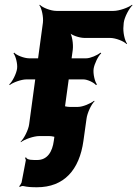

<svg xmlns="http://www.w3.org/2000/svg" viewBox="-20 -574 579 810"><path d="M501 -464 502 -478C505 -502 525 -539 539 -552L537 -554C522 -542 483 -528 459 -528H218C194 -528 159 -542 148 -554L146 -552C156 -539 164 -502 161 -478L103 -50C100 -26 81 11 67 24L68 26C83 14 122 0 146 0H187C211 0 244 14 253 26L256 24C248 11 241 -26 244 -50L287 -364C290 -388 284 -428 273 -440L271 -438C281 -425 316 -414 336 -414H444C468 -414 503 -400 514 -388L516 -390C506 -403 498 -440 501 -464ZM375 -284C378 -304 394 -338 407 -349L404 -352C391 -341 361 -328 344 -328H103C82 -328 49 -341 40 -352L37 -349C46 -338 55 -304 52 -284C49 -263 32 -229 19 -218L21 -215C34 -226 70 -239 91 -239H332C349 -239 376 -226 385 -215L389 -218C380 -229 372 -263 375 -284ZM90 90 85 92C87 94 89 99 89 102L71 196C69 201 64 209 61 212L64 215C66 212 74 210 79 211C96 215 113 216 136 216C250 216 315 143 332 20L345 -73C348 -97 365 -134 379 -147L377 -149C362 -137 329 -123 309 -123H273C252 -123 217 -137 206 -149L204 -147C214 -134 223 -97 220 -73L207 20C201 66 180 101 137 101C120 101 94 102 90 90Z"/></svg>

Font: Asimov
Style: EdgeNarIt
Weight: 500
Designer: Google
Version: Version 2.000980: 2014